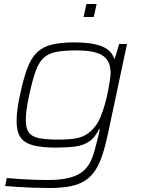

<svg xmlns="http://www.w3.org/2000/svg" viewBox="-20 -730 720 960"><path d="M228 210Q188 210 146 208.5Q104 207 67 204.5Q30 202 6 200L14 160Q47 163 83.5 165.5Q120 168 154.5 169Q189 170 218 170Q288 170 332 157.5Q376 145 401 121Q426 97 439.5 62.5Q453 28 463 -16Q468 -33 472 -50Q476 -67 479 -84H475Q455 -42 426 -22.5Q397 -3 356.5 2.5Q316 8 261 8Q189 8 145.5 -3.5Q102 -15 82.5 -43.5Q63 -72 63 -124Q63 -150 67 -182.5Q71 -215 80 -256Q97 -336 116 -387Q135 -438 163.5 -466.5Q192 -495 237 -506.5Q282 -518 350 -518Q410 -518 451.5 -509.5Q493 -501 517.5 -483Q542 -465 550 -438H554L576 -510H615L521 -67Q508 -5 493 41.5Q478 88 457.5 120Q437 152 407 172Q377 192 333.5 201Q290 210 228 210ZM273 -32Q327 -32 360.5 -38.5Q394 -45 416.5 -60.5Q439 -76 458 -101Q472 -119 483.5 -147.5Q495 -176 504.5 -209Q514 -242 520 -273.5Q526 -305 529.5 -329.5Q533 -354 533 -365Q533 -426 493.5 -452Q454 -478 363 -478Q301 -478 261.5 -470.5Q222 -463 198 -440.5Q174 -418 158 -373.5Q142 -329 126 -255Q117 -215 113 -183.5Q109 -152 109 -128Q109 -88 124.5 -67Q140 -46 176.5 -39Q213 -32 273 -32ZM398 -645 412 -710H463L449 -645Z"/></svg>

Font: Saira Expanded ExtraLight
Style: Italic
Weight: 250
Width: 7
Italic angle: -12°
Designer: Hector Gatti with collaboration of the Omnibus-Type team
Foundry: Omnibus-Type
Version: Version 1.101